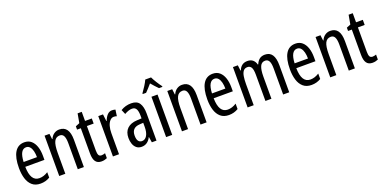

<svg xmlns="http://www.w3.org/2000/svg" viewBox="-15 -1579 4772 2402"><g transform="rotate(-20 2370.5 -378.0)"><path d="M215 -546Q270 -546 306 -514.5Q342 -483 360 -429.5Q378 -376 378 -309V-253H123Q126 -59 242 -59Q271 -59 299.5 -68Q328 -77 358 -96V-24Q302 10 233 10Q165 10 123 -26.5Q81 -63 62 -125Q43 -187 43 -265Q43 -402 86.5 -474Q130 -546 215 -546ZM215 -480Q174 -480 151 -440Q128 -400 124 -317H302Q302 -361 293 -398Q284 -435 264.5 -457.5Q245 -480 215 -480Z M680 -547Q811 -547 811 -364V0H730V-348Q730 -411 714 -443Q698 -475 662 -475Q610 -475 587 -429Q564 -383 564 -279V0H483V-537H548L557 -464H562Q579 -504 610.5 -525.5Q642 -547 680 -547Z M1071 -62Q1083 -62 1095 -65Q1107 -68 1119 -72V-6Q1103 1 1085 5.5Q1067 10 1044 10Q991 10 966 -25.5Q941 -61 941 -133V-469H891V-513L945 -535L967 -658H1022V-537H1112V-469H1022V-143Q1022 -103 1032 -82.5Q1042 -62 1071 -62Z M1382 -547Q1406 -547 1428 -540L1416 -456Q1399 -463 1376 -463Q1348 -463 1325.5 -439Q1303 -415 1291 -374Q1279 -333 1279 -280V0H1198V-537H1261L1272 -445H1277Q1294 -492 1320.5 -519.5Q1347 -547 1382 -547Z M1638 -547Q1714 -547 1746 -499Q1778 -451 1778 -362V0H1716L1704 -74H1702Q1660 10 1579 10Q1538 10 1511 -12.5Q1484 -35 1471.5 -71.5Q1459 -108 1459 -150Q1459 -230 1505 -274Q1551 -318 1636 -322L1697 -325V-360Q1697 -422 1680 -451Q1663 -480 1625 -480Q1581 -480 1524 -447L1498 -508Q1561 -547 1638 -547ZM1650 -263Q1542 -257 1542 -152Q1542 -103 1559 -79.5Q1576 -56 1607 -56Q1649 -56 1673.5 -97.5Q1698 -139 1698 -212V-266Z M1987 0H1906V-537H1987ZM1984 -766Q2000 -732 2026 -690.5Q2052 -649 2077 -616V-606H2032Q2011 -626 1990 -650Q1969 -674 1946 -700Q1923 -674 1900.5 -648.5Q1878 -623 1860 -606H1815V-616Q1842 -653 1867.5 -693.5Q1893 -734 1907 -766Z M2314 -547Q2445 -547 2445 -364V0H2364V-348Q2364 -411 2348 -443Q2332 -475 2296 -475Q2244 -475 2221 -429Q2198 -383 2198 -279V0H2117V-537H2182L2191 -464H2196Q2213 -504 2244.5 -525.5Q2276 -547 2314 -547Z M2723 -546Q2778 -546 2814 -514.5Q2850 -483 2868 -429.5Q2886 -376 2886 -309V-253H2631Q2634 -59 2750 -59Q2779 -59 2807.5 -68Q2836 -77 2866 -96V-24Q2810 10 2741 10Q2673 10 2631 -26.5Q2589 -63 2570 -125Q2551 -187 2551 -265Q2551 -402 2594.5 -474Q2638 -546 2723 -546ZM2723 -480Q2682 -480 2659 -440Q2636 -400 2632 -317H2810Q2810 -361 2801 -398Q2792 -435 2772.5 -457.5Q2753 -480 2723 -480Z M3419 -547Q3545 -547 3545 -360V0H3464V-345Q3464 -415 3447 -445Q3430 -475 3396 -475Q3348 -475 3328 -429.5Q3308 -384 3308 -296V0H3228V-348Q3228 -417 3211.5 -446Q3195 -475 3160 -475Q3124 -475 3105 -450.5Q3086 -426 3079 -382Q3072 -338 3072 -281V0H2991V-537H3056L3065 -464H3070Q3102 -547 3185 -547Q3231 -547 3258 -523Q3285 -499 3294 -461H3300Q3319 -505 3347 -526Q3375 -547 3419 -547Z M3823 -546Q3878 -546 3914 -514.5Q3950 -483 3968 -429.5Q3986 -376 3986 -309V-253H3731Q3734 -59 3850 -59Q3879 -59 3907.5 -68Q3936 -77 3966 -96V-24Q3910 10 3841 10Q3773 10 3731 -26.5Q3689 -63 3670 -125Q3651 -187 3651 -265Q3651 -402 3694.5 -474Q3738 -546 3823 -546ZM3823 -480Q3782 -480 3759 -440Q3736 -400 3732 -317H3910Q3910 -361 3901 -398Q3892 -435 3872.5 -457.5Q3853 -480 3823 -480Z M4288 -547Q4419 -547 4419 -364V0H4338V-348Q4338 -411 4322 -443Q4306 -475 4270 -475Q4218 -475 4195 -429Q4172 -383 4172 -279V0H4091V-537H4156L4165 -464H4170Q4187 -504 4218.5 -525.5Q4250 -547 4288 -547Z M4679 -62Q4691 -62 4703 -65Q4715 -68 4727 -72V-6Q4711 1 4693 5.5Q4675 10 4652 10Q4599 10 4574 -25.5Q4549 -61 4549 -133V-469H4499V-513L4553 -535L4575 -658H4630V-537H4720V-469H4630V-143Q4630 -103 4640 -82.5Q4650 -62 4679 -62Z"/></g></svg>

Font: Noto Sans Gurmukhi ExtraCondensed
Style: Regular
Weight: 400
Width: 2
Designer: Jelle Bosma - Monotype Design Team
Foundry: Monotype Imaging Inc.
Version: Version 2.004; ttfautohint (v1.8.4.7-5d5b)